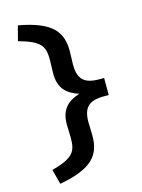

<svg xmlns="http://www.w3.org/2000/svg" viewBox="-127 -788 741 1002"><g transform="rotate(-15 243.5 -287.0)"><path d="M50 61 71 141C253 108 298 44 298 -59C298 -74 296 -114 296 -131C296 -209 326 -241 409 -241H435V-333H409C326 -333 296 -365 296 -443C296 -460 298 -500 298 -515C298 -618 253 -682 71 -715L50 -635C170 -602 186 -571 186 -498C186 -478 184 -445 184 -424C184 -346 221 -309 288 -287C222 -266 184 -228 184 -150C184 -129 186 -96 186 -76C186 -3 170 28 50 61Z"/></g></svg>

Font: Mission Medium
Style: Regular
Weight: 500
Version: Version 1.000;FEAKit 1.0